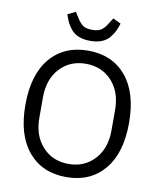

<svg xmlns="http://www.w3.org/2000/svg" viewBox="-98 -991 904 1080"><g transform="rotate(10 354.0 -450.5)"><path d="M202 -891 247 -913 268 -880Q284 -854 301.5 -841.5Q319 -829 354 -829Q389 -829 406.5 -841.5Q424 -854 440 -880L461 -913L506 -891Q497 -864 489 -847Q481 -830 464 -809Q447 -788 419.5 -777Q392 -766 354 -766Q316 -766 288.5 -777Q261 -788 244 -809Q227 -830 219 -847Q211 -864 202 -891ZM570.5 -82Q491 12 354 12Q217 12 137.5 -82Q58 -176 58 -349Q58 -522 137.5 -616Q217 -710 354 -710Q491 -710 570.5 -616Q650 -522 650 -349Q650 -176 570.5 -82ZM560 -291V-407Q560 -510 502.5 -572.5Q445 -635 354 -635Q263 -635 205.5 -572.5Q148 -510 148 -407V-291Q148 -188 205.5 -125.5Q263 -63 354 -63Q445 -63 502.5 -125.5Q560 -188 560 -291Z"/></g></svg>

Font: Anuphan
Style: Regular
Weight: 400
Designer: Mike Abbink, Paul van der Laan, Pieter van Rosmalen, Mint Tantisuwanna
Foundry: Bold Monday; Cadson Demak
Version: Version 3.002;hotconv 1.0.109;makeotfexe 2.5.65596